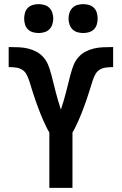

<svg xmlns="http://www.w3.org/2000/svg" viewBox="-20 -910 590 930"><path d="M219 0V-268Q210 -283 203 -298Q196 -313 189 -328Q182 -343 176 -359Q170 -375 164 -390.5Q158 -406 152.5 -422Q147 -438 142 -453.5Q137 -469 132 -485Q127 -501 122 -517Q117 -533 109 -548.5Q101 -564 87 -572.5Q73 -581 56 -583Q39 -585 22 -585V-682H28Q50 -682 72 -681Q94 -680 115.5 -675Q137 -670 156.5 -659.5Q176 -649 190.5 -632.5Q205 -616 213.5 -595Q222 -574 227 -553L228 -551Q239 -507 250 -464Q261 -421 275 -379Q289 -421 300 -464Q311 -507 322 -551L323 -553Q328 -574 336.5 -595Q345 -616 359.5 -632.5Q374 -649 393.5 -659.5Q413 -670 434.5 -675Q456 -680 478 -681Q500 -682 522 -682H528V-585Q511 -585 494 -583Q477 -581 463 -572.5Q449 -564 441 -548.5Q433 -533 428 -517Q423 -501 418 -485Q413 -469 408 -453.5Q403 -438 397.5 -422Q392 -406 386 -390.5Q380 -375 374 -359Q368 -343 361 -328Q354 -313 347 -298Q340 -283 331 -268V0ZM383 -750Q369 -750 355 -754Q341 -758 331 -768Q321 -778 316.5 -792Q312 -806 312 -820Q312 -834 316.5 -848Q321 -862 331 -872Q341 -882 355 -886Q369 -890 383 -890Q397 -890 411 -886Q425 -882 435 -872Q445 -862 449 -848Q453 -834 453 -820Q453 -806 449 -792Q445 -778 435 -768Q425 -758 411 -754Q397 -750 383 -750ZM167 -750Q153 -750 139 -754Q125 -758 115 -768Q105 -778 101 -792Q97 -806 97 -820Q97 -834 101 -848Q105 -862 115 -872Q125 -882 139 -886Q153 -890 167 -890Q181 -890 195 -886Q209 -882 219 -872Q229 -862 233.5 -848Q238 -834 238 -820Q238 -806 233.5 -792Q229 -778 219 -768Q209 -758 195 -754Q181 -750 167 -750Z"/></svg>

Font: Lode Term
Style: Bold
Weight: 700
Monospace: yes
Designer: Belleve Invis
Foundry: Belleve Invis
Version: Version 29.2.0